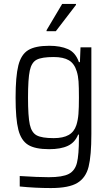

<svg xmlns="http://www.w3.org/2000/svg" viewBox="-20 -750 562 973"><path d="M80 195V142Q172 148 227 148Q297 148 328.5 131.5Q360 115 370 75Q380 35 380 -52V-68H376Q360 -28 324 -11Q288 6 229 6Q158 6 122.5 -16Q87 -38 73 -92.5Q59 -147 59 -255Q59 -363 73 -418.5Q87 -474 123 -496Q159 -518 230 -518Q286 -518 324.5 -501Q363 -484 380 -435H385L388 -510H443V-71Q443 39 429 95Q415 151 372 177Q329 203 238 203Q158 203 80 195ZM367 -116Q375 -141 377.5 -172Q380 -203 380 -255Q380 -309 378 -337.5Q376 -366 369 -388Q357 -428 329 -444.5Q301 -461 252 -461Q192 -461 166 -447.5Q140 -434 131 -392.5Q122 -351 122 -255Q122 -160 131 -119Q140 -78 166 -64Q192 -50 252 -50Q300 -50 328 -66Q356 -82 367 -116ZM216 -592V-597L295 -730H365V-725L263 -592Z"/></svg>

Font: Saira Semi Condensed Light
Style: Regular
Weight: 300
Width: 4
Designer: Hector Gatti with collaboration of the Omnibus-Type team
Foundry: Omnibus-Type
Version: Version 1.001; ttfautohint (v1.8)